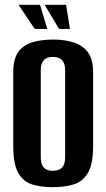

<svg xmlns="http://www.w3.org/2000/svg" viewBox="-20 -764 441 796"><path d="M199 12Q150 12 113 0.5Q76 -11 55.5 -47.5Q35 -84 35 -156V-466Q35 -519 55.5 -548Q76 -577 113.5 -588.5Q151 -600 200 -600Q248 -600 285.5 -588Q323 -576 344.5 -547Q366 -518 366 -466V-157Q366 -84 344.5 -47.5Q323 -11 285.5 0.5Q248 12 199 12ZM199 -56Q214 -56 225.5 -61Q237 -66 243.5 -78.5Q250 -91 250 -113V-471Q250 -493 243.5 -505.5Q237 -518 225.5 -523Q214 -528 199 -528Q184 -528 173 -523Q162 -518 155.5 -505.5Q149 -493 149 -471V-113Q149 -91 155.5 -78.5Q162 -66 173 -61Q184 -56 199 -56ZM270 -644H225L165 -744H254ZM176 -644H124L57 -744H146Z"/></svg>

Font: Alumni Sans Thin
Style: Bold
Weight: 700
Version: Version 1.018